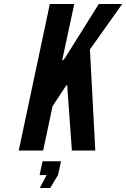

<svg xmlns="http://www.w3.org/2000/svg" viewBox="-20 -755 633 963"><path d="M74 0H196.5L243.5 -222L300.5 -309L313 -327H317.5L318 -313L340.5 0H458L431 -507L593 -735H475.5L309 -469L298 -454H292L295.5 -469.5L352.5 -735H230ZM179.5 188H231.5L271 123L286 54H193.5L178.5 123H214Z"/></svg>

Font: League Gothic SemiExpanded Italic
Style: Regular
Weight: 400
Width: 6
Designer: The League of Moveable Type
Version: Version 1.600; ttfautohint (v1.8.3)